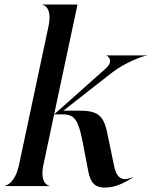

<svg xmlns="http://www.w3.org/2000/svg" viewBox="-42 -820 666 846"><path d="M-21.5 0H175.5V-1.5C172.5 -1.5 131.5 -11 149.5 -94.5L196.5 -316H236C288 -316 303 -287 320.5 -203.5L347 -65C357 -12 379 6.5 419 6.5C455 6.5 487.5 -3 544.5 -38L544 -39.5C491 -17.5 469.5 -38 458.5 -99.5L430.5 -234C414.5 -314 386.5 -332.5 304.5 -332.5H237.5L449.5 -498.5C509 -545.5 592.5 -575 605 -575V-576H427.5V-575.5C428 -575.5 465.5 -554.5 422 -516.5L196.5 -316L299.5 -800H146V-798.5C148.5 -798.5 189.5 -789 172 -705.5L42 -94.5C24 -11 -16 -1.5 -21.5 -1.5Z"/></svg>

Font: Beautique Display Thin
Style: Bold
Weight: 500
Italic angle: -12°
Designer: Nhat-Quang Ngo
Version: Version 1.100;Glyphs 3.2.3 (3260)